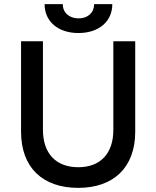

<svg xmlns="http://www.w3.org/2000/svg" viewBox="-20 -900 757 930"><path d="M196 -880C196 -796 261 -740 360 -740C459 -740 524 -796 524 -880H436C436 -839 406 -811 361 -811C315 -811 284 -839 284 -880ZM359 10C528 10 635 -87 635 -262V-700H529V-271C529 -157 467 -90 359 -90C251 -90 188 -157 188 -271V-700H82V-262C82 -88 187 10 359 10Z"/></svg>

Font: Fixel Display Medium
Style: Regular
Weight: 500
Designer: AlfaBravo + MacPaw
Foundry: Kyrylo Tkachov, Marchela Mozhyna, Serhii Makarenko, Maria Weinstein, Zakhar Kryvoshyya
Version: Version 1.211